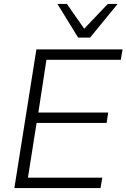

<svg xmlns="http://www.w3.org/2000/svg" viewBox="-20 -956 643 976"><path d="M53 0 165 -705H603L594 -652H216L175 -384H530L522 -331H166L122 -53H500L491 0ZM377 -765 272 -936H320L408 -810L528 -936H578L438 -765Z"/></svg>

Font: Mulish Light
Style: Italic
Weight: 300
Italic angle: -9°
Designer: Vernon Adams
Foundry: Vernon Adams
Version: Version 3.603; ttfautohint (v1.8.3)